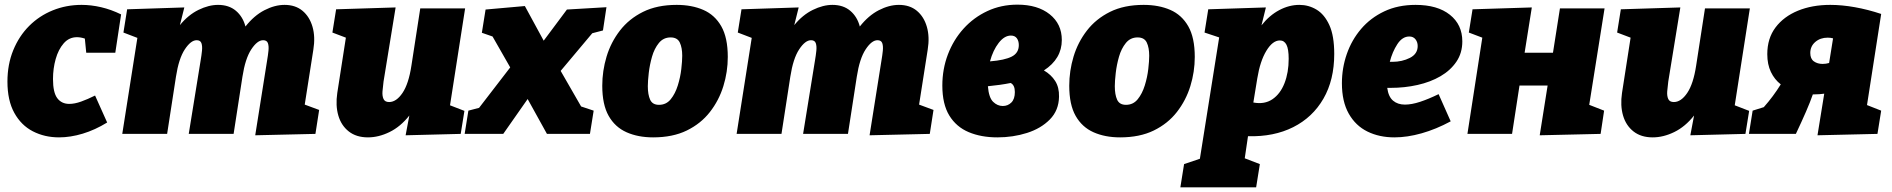

<svg xmlns="http://www.w3.org/2000/svg" viewBox="-20 -576 8141 826"><path d="M234 15Q172 15 121.5 -11Q71 -37 41.5 -90.5Q12 -144 12 -225Q12 -299 37 -360Q62 -421 105.5 -464.5Q149 -508 207 -531.5Q265 -555 331 -555Q372 -555 415 -545Q458 -535 501 -514L476 -349H351L345 -410Q327 -416 311 -416Q277 -416 254 -389.5Q231 -363 219.5 -322Q208 -281 208 -236Q208 -178 226.5 -153.5Q245 -129 278 -129Q301 -129 329 -139Q357 -149 389 -165L441 -49Q389 -17 336 -1Q283 15 234 15Z M1078 6 1129 -315Q1133 -338 1135 -358Q1137 -378 1132.5 -390.5Q1128 -403 1112 -403Q1087 -403 1061 -363.5Q1035 -324 1023 -246L985 0H792L843 -315Q847 -338 849 -358Q851 -378 846.5 -390.5Q842 -403 826 -403Q801 -403 775 -363.5Q749 -324 737 -246L699 0H506L571 -413L511 -436L527 -536L773 -544L754 -468Q790 -512 834 -533.5Q878 -555 918 -555Q965 -555 995 -529.5Q1025 -504 1036 -462Q1073 -509 1117.5 -532Q1162 -555 1204 -555Q1251 -555 1281.5 -529.5Q1312 -504 1324.5 -460.5Q1337 -417 1328 -362L1291 -126L1353 -103L1337 0Z M1563 15Q1513 15 1480.5 -10.5Q1448 -36 1435.5 -79Q1423 -122 1431 -176L1468 -414L1410 -436L1426 -536L1682 -544L1630 -225Q1627 -203 1625.5 -183Q1624 -163 1630 -150Q1636 -137 1654 -137Q1685 -137 1711.5 -176Q1738 -215 1750 -294L1788 -540H1981L1916 -123L1978 -99L1962 0L1725 6L1741 -79Q1703 -31 1656 -8Q1609 15 1563 15Z M1979 0 1995 -100 2041 -112 2175 -286 2099 -419 2053 -435 2069 -535 2238 -550 2319 -401 2419 -535 2589 -545 2574 -445 2528 -433 2392 -271 2480 -118 2534 -100 2518 0H2333L2250 -150L2145 0Z M2891 -555Q2956 -555 3005.5 -533.5Q3055 -512 3083 -463Q3111 -414 3111 -331Q3111 -267 3092 -205.5Q3073 -144 3034 -94Q2995 -44 2934.5 -14.5Q2874 15 2790 15Q2725 15 2675.5 -7Q2626 -29 2598.5 -77.5Q2571 -126 2571 -207Q2571 -271 2589.5 -332.5Q2608 -394 2647 -444.5Q2686 -495 2746.5 -525Q2807 -555 2891 -555ZM2865 -415Q2834 -415 2814.5 -391Q2795 -367 2785 -332Q2775 -297 2771 -262Q2767 -227 2767 -205Q2767 -169 2777 -147Q2787 -125 2815 -125Q2846 -125 2865.5 -149Q2885 -173 2896 -208.5Q2907 -244 2911 -279Q2915 -314 2915 -336Q2915 -371 2904.5 -393Q2894 -415 2865 -415Z M3721 6 3772 -315Q3776 -338 3778 -358Q3780 -378 3775.5 -390.5Q3771 -403 3755 -403Q3730 -403 3704 -363.5Q3678 -324 3666 -246L3628 0H3435L3486 -315Q3490 -338 3492 -358Q3494 -378 3489.5 -390.5Q3485 -403 3469 -403Q3444 -403 3418 -363.5Q3392 -324 3380 -246L3342 0H3149L3214 -413L3154 -436L3170 -536L3416 -544L3397 -468Q3433 -512 3477 -533.5Q3521 -555 3561 -555Q3608 -555 3638 -529.5Q3668 -504 3679 -462Q3716 -509 3760.5 -532Q3805 -555 3847 -555Q3894 -555 3924.5 -529.5Q3955 -504 3967.5 -460.5Q3980 -417 3971 -362L3934 -126L3996 -103L3980 0Z M4271 15Q4201 15 4147.5 -7.5Q4094 -30 4064 -79Q4034 -128 4034 -208Q4034 -279 4058 -342Q4082 -405 4125.5 -453Q4169 -501 4228 -528.5Q4287 -556 4357 -556Q4444 -556 4496 -514.5Q4548 -473 4548 -404Q4548 -323 4471 -273Q4502 -255 4519.5 -227.5Q4537 -200 4536 -160Q4535 -101 4496.5 -62Q4458 -23 4398 -4Q4338 15 4271 15ZM4329 -423Q4301 -423 4276.5 -391.5Q4252 -360 4239 -312Q4302 -317 4332.5 -332.5Q4363 -348 4363 -382Q4363 -400 4354.5 -411.5Q4346 -423 4329 -423ZM4346 -180Q4346 -210 4328 -219Q4283 -210 4230 -205Q4234 -156 4252.5 -138Q4271 -120 4294 -120Q4316 -120 4331 -135Q4346 -150 4346 -180Z M4900 -555Q4965 -555 5014.5 -533.5Q5064 -512 5092 -463Q5120 -414 5120 -331Q5120 -267 5101 -205.5Q5082 -144 5043 -94Q5004 -44 4943.5 -14.5Q4883 15 4799 15Q4734 15 4684.5 -7Q4635 -29 4607.5 -77.5Q4580 -126 4580 -207Q4580 -271 4598.5 -332.5Q4617 -394 4656 -444.5Q4695 -495 4755.5 -525Q4816 -555 4900 -555ZM4874 -415Q4843 -415 4823.5 -391Q4804 -367 4794 -332Q4784 -297 4780 -262Q4776 -227 4776 -205Q4776 -169 4786 -147Q4796 -125 4824 -125Q4855 -125 4874.5 -149Q4894 -173 4905 -208.5Q4916 -244 4920 -279Q4924 -314 4924 -336Q4924 -371 4913.5 -393Q4903 -415 4874 -415Z M5058 230 5074 130 5142 107 5225 -415 5162 -436 5178 -536 5426 -544 5407 -467Q5441 -510 5483.5 -532.5Q5526 -555 5570 -555Q5610 -555 5644 -534.5Q5678 -514 5699 -468Q5720 -422 5720 -344Q5720 -232 5673.5 -151.5Q5627 -71 5543.5 -29Q5460 13 5349 10L5335 105L5400 130L5384 230ZM5389 -239 5372 -135Q5420 -126 5454 -149Q5488 -172 5506 -218Q5524 -264 5524 -323Q5524 -365 5514.5 -383.5Q5505 -402 5486 -402Q5455 -402 5428 -357.5Q5401 -313 5389 -239Z M5979 15Q5914 15 5863 -10Q5812 -35 5782.5 -87Q5753 -139 5753 -218Q5753 -283 5774 -343.5Q5795 -404 5835.5 -451.5Q5876 -499 5935 -527Q5994 -555 6070 -555Q6164 -555 6217.5 -512.5Q6271 -470 6271 -398Q6271 -348 6245.5 -310.5Q6220 -273 6177 -248Q6134 -223 6078.5 -210.5Q6023 -198 5963 -198Q5955 -198 5948 -198Q5953 -160 5973 -143Q5993 -126 6024 -126Q6053 -126 6089.5 -138Q6126 -150 6169 -171L6221 -54Q6158 -20 6096 -2.5Q6034 15 5979 15ZM6043 -419Q6013 -419 5991.5 -386Q5970 -353 5959 -310Q5963 -310 5970 -310Q6012 -310 6045.5 -327Q6079 -344 6079 -378Q6079 -395 6069.5 -407Q6060 -419 6043 -419Z M6293 0 6357 -414 6299 -436 6315 -536 6570 -544 6539 -349H6661L6691 -540H6883L6817 -125L6881 -100L6866 0L6604 6L6638 -208H6517L6485 0Z M7090 15Q7040 15 7007.5 -10.5Q6975 -36 6962.5 -79Q6950 -122 6958 -176L6995 -414L6937 -436L6953 -536L7209 -544L7157 -225Q7154 -203 7152.5 -183Q7151 -163 7157 -150Q7163 -137 7181 -137Q7212 -137 7238.5 -176Q7265 -215 7277 -294L7315 -540H7508L7443 -123L7505 -99L7489 0L7252 6L7268 -79Q7230 -31 7183 -8Q7136 15 7090 15Z M7504 0 7520 -100 7568 -115Q7608 -160 7641 -213Q7614 -234 7598.5 -266.5Q7583 -299 7583 -343Q7583 -411 7618.5 -458Q7654 -505 7715 -530Q7776 -555 7854 -555Q7904 -555 7960 -545Q8016 -535 8073 -516L8012 -124L8073 -100L8057 0L7799 6L7828 -173Q7807 -170 7786 -170Q7782 -170 7779 -170Q7768 -138 7749.5 -95.5Q7731 -53 7706 0ZM7768 -348Q7768 -323 7783.5 -312Q7799 -301 7821 -301Q7835 -301 7849 -305L7866 -411Q7855 -414 7843 -414Q7811 -414 7789.5 -395.5Q7768 -377 7768 -348Z"/></svg>

Font: Bitter Black
Style: Italic
Weight: 900
Italic angle: -9°
Designer: Sol Matas, and Bitter project Authors
Foundry: Sol Matas
Version: Version 2.001